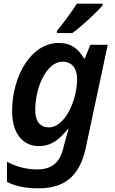

<svg xmlns="http://www.w3.org/2000/svg" viewBox="-20 -786 628 1046"><path d="M290 -618V-606H374C425 -642 510 -722 539 -757V-766H399C369 -720 323 -656 290 -618ZM189 240C321 240 412 184 447 20L567 -542H472L442 -467H438C409 -516 372 -552 300 -552C146 -552 46 -366 46 -182C46 -51 110 10 192 10C263 10 310 -33 349 -83H353C347 -61 336 -22 329 4L323 28C303 104 257 137 183 137C122 137 62 120 18 95V205C62 227 114 240 189 240ZM247 -92C200 -92 172 -123 172 -186C172 -314 235 -450 321 -450C373 -450 400 -412 400 -356C400 -236 332 -92 247 -92Z"/></svg>

Font: Noto Sans SemiBold
Style: Italic
Weight: 600
Italic angle: -12°
Designer: Monotype Design Team
Foundry: Monotype Imaging Inc.
Version: Version 2.013